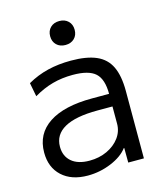

<svg xmlns="http://www.w3.org/2000/svg" viewBox="-110 -806 765 898"><g transform="rotate(-15 272.5 -356.5)"><path d="M204.7 10Q125.8 10 79.9 -32.3Q34.1 -74.5 34.1 -146.7Q34.1 -237.1 107.3 -285.4Q180.5 -333.7 316.2 -333.7H398.6Q398.6 -404.6 366.5 -434Q334.4 -463.4 257 -463.4Q204.2 -463.4 158.5 -450.8Q112.7 -438.2 66.8 -411.1L54 -477.7Q101.1 -504.6 153.1 -517.3Q205.1 -530 265.7 -530Q341.6 -530 388.4 -509.7Q435.2 -489.3 456.5 -444.5Q477.8 -399.7 477.8 -326.5V0H402L401.5 -70.8H399.4Q373 -35.5 318.3 -12.7Q263.6 10 204.7 10ZM230.2 -55.3Q277 -55.3 315.3 -73.1Q353.6 -91 376.1 -121.4Q398.6 -151.8 398.6 -189V-272.6H326.3Q220.1 -272.6 166.3 -242.5Q112.5 -212.4 112.5 -153.9Q112.5 -108.2 143.3 -81.7Q174.1 -55.3 230.2 -55.3ZM261.3 -607Q234.7 -607 218.3 -623Q202 -639 202 -665Q202 -691 218.3 -707Q234.7 -723 261.3 -723Q288 -723 304.4 -707Q320.7 -691 320.7 -665Q320.7 -639 304.4 -623Q288 -607 261.3 -607Z"/></g></svg>

Font: M PLUS 2 Thin
Style: Regular
Weight: 100
Designer: Coji Morishita
Foundry: UNDERFOREST DESIGN
Version: Version 1.001